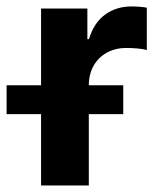

<svg xmlns="http://www.w3.org/2000/svg" viewBox="-65 -565 485 585"><path d="M60.1 0V-539.1H201.2V-445.8H206.1Q220.7 -495.1 254.9 -520.3Q289.1 -545.4 335.9 -545.4Q347.7 -545.4 360.4 -544.4Q373 -543.5 382.3 -541.5V-412.6Q373 -415.5 354.7 -417.2Q336.4 -418.9 319.3 -418.9Q287.1 -418.9 261 -404.8Q234.9 -390.6 220.2 -364.7Q205.6 -338.9 205.6 -303.7V0ZM-44.9 -217.3V-305.2H310.5V-217.3Z"/></svg>

Font: Inter 18pt
Style: Bold
Weight: 700
Designer: Rasmus Andersson
Foundry: rsms
Version: Version 4.001;git-66647c0bb